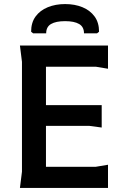

<svg xmlns="http://www.w3.org/2000/svg" viewBox="-20 -924 620 944"><path d="M78 0 88 -80V-620L78 -700H511V-586L451 -596H206V-407H480V-297L420 -305H206V-104H451L511 -114V0ZM300 -904Q348 -904 385.5 -888.5Q423 -873 445 -843Q467 -813 467 -768L457 -760H393Q393 -792 369 -806Q345 -820 300 -820Q255 -820 231 -806Q207 -792 207 -760H143L133 -768Q133 -813 155 -843Q177 -873 215 -888.5Q253 -904 300 -904Z"/></svg>

Font: AR One Sans SemiBold
Style: Regular
Weight: 600
Designer: Niteesh Yadav
Foundry: Niteesh Yadav
Version: Version 1.001;gftools[0.9.33]